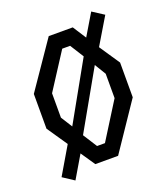

<svg xmlns="http://www.w3.org/2000/svg" viewBox="-148 -879 896 1029"><g transform="rotate(-20 300.0 -365.0)"><path d="M104 46 40 4 132 -152 53 -268V-466L234 -730H371L420 -654L493 -776L558 -734L467 -582L545 -466V-268L364 0H234L179 -81ZM146 -297 187 -232 373 -564 324 -642H279L146 -436ZM225 -168 276 -88H321L452 -297V-436L413 -500Z"/></g></svg>

Font: Moralerspace Krypton JPDOC
Style: Regular
Weight: 400
Version: v0.0.6; ttfautohint (v1.8.4.7-5d5b-dirty) -l 6 -r 45 -G 200 